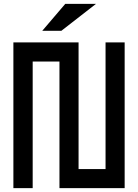

<svg xmlns="http://www.w3.org/2000/svg" viewBox="-20 -981 720 1001"><path d="M150.4 0Q125 0 49.8 0Q49.8 -190.4 49.8 -759.8Q134.8 -759.8 389.6 -759.8Q389.6 -594.7 389.6 -99.6Q424.8 -99.6 530.3 -99.6Q530.3 -264.6 530.3 -759.8Q554.7 -759.8 629.9 -759.8Q629.9 -570.3 629.9 0Q544.9 0 290 0Q290 -165 290 -660.2Q254.9 -660.2 150.4 -660.2Q150.4 -495.1 150.4 0ZM200.2 -820.3Q233.4 -820.3 299.8 -820.3Q360.4 -867.2 480.5 -960.9Q426.8 -960.9 320.3 -960.9Q280.3 -914.1 200.2 -820.3Z"/></svg>

Font: Alibu-Mazigh Belkasim 1
Style: Bold
Weight: 400
Designer: Mazigh Moubarik Belkasim
Version: Version 1.0